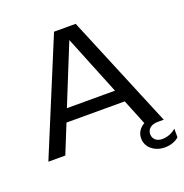

<svg xmlns="http://www.w3.org/2000/svg" viewBox="-148 -832 1070 1118"><g transform="rotate(-20 386.5 -273.0)"><path d="M733 0H698Q665 0 647.5 14.5Q630 29 630 52Q630 75 645.5 89Q661 103 687 103Q735 103 773 70V123Q762 135 738.5 144.5Q715 154 685 154Q638 154 605 127Q572 100 572 57Q572 32 585 12Q598 -8 620 -20L556 -178H195L123 0H18L308 -700H442ZM524 -256 375 -624 226 -256Z"/></g></svg>

Font: Goli
Style: Regular
Weight: 400
Designer: jaikishan Patel
Foundry: MagicType
Version: Version 1.000